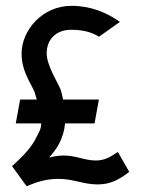

<svg xmlns="http://www.w3.org/2000/svg" viewBox="-20 -615 484 658"><path d="M71 23 75 22C109 7 141 -2 181 -2C231 -2 265 17 315 17C359 17 388 0 419 -23L423 -26L384 -94L379 -91C356 -76 338 -65 308 -65C269 -65 242 -82 198 -82C180 -82 164 -79 148 -75C175 -104 198 -140 203 -192H304L319 -274H196C194 -284 192 -294 189 -304V-305C180 -329 140 -390 140 -432C140 -481 173 -513 224 -513C263 -513 293 -505 316 -491L319 -489L391 -540L385 -544C344 -572 291 -595 225 -595C124 -595 54 -510 54 -432C54 -374 80 -340 98 -301C101 -292 103 -284 106 -274H49L34 -192H121C121 -171 113 -162 106 -147C88 -109 59 -80 25 -49L21 -46Z"/></svg>

Font: Charger
Style: Bd
Weight: 400
Designer: Jasper
Foundry: Cannot Into Space Fonts
Version: Version 0.98